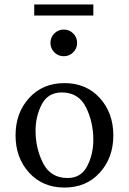

<svg xmlns="http://www.w3.org/2000/svg" viewBox="-20 -834 580 864"><path d="M270 10Q172 10 111 -57Q50 -124 50 -225Q50 -326 111 -393Q172 -460 270 -460Q368 -460 429 -393Q490 -326 490 -225Q490 -124 429 -57Q368 10 270 10ZM284 -33Q345 -33 372.5 -86.5Q400 -140 400 -205Q400 -284 367 -351Q334 -418 258 -418Q196 -418 168 -364.5Q140 -311 140 -246Q140 -166 174 -99.5Q208 -33 284 -33ZM267 -581Q242 -581 224.5 -598.5Q207 -616 207 -641Q207 -666 224.5 -683.5Q242 -701 267 -701Q292 -701 309.5 -683.5Q327 -666 327 -641Q327 -616 309.5 -598.5Q292 -581 267 -581ZM134 -764V-814H400V-764Z"/></svg>

Font: Spectral
Style: Regular
Weight: 400
Designer: Jean-Baptiste Levee
Foundry: Production Type
Version: Version 1.002